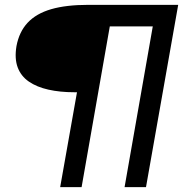

<svg xmlns="http://www.w3.org/2000/svg" viewBox="-20 -695 756 793"><path d="M228.5 78H317L433.5 -586H611L494.5 78H583L716 -675H345Q253 -675 191.2 -657Q129.5 -639 94.2 -601.2Q59 -563.5 48 -504.5Q39.5 -453 53 -416.8Q66.5 -380.5 99.2 -358Q132 -335.5 179.8 -324.8Q227.5 -314 287.5 -314H298Z"/></svg>

Font: Anybody Expanded Medium
Style: Italic
Weight: 500
Width: 7
Italic angle: -10°
Version: Version 1.113;gftools[0.9.25]